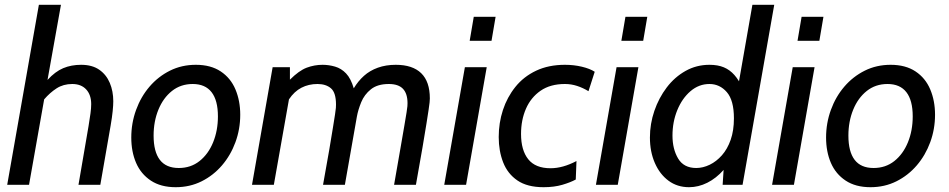

<svg xmlns="http://www.w3.org/2000/svg" viewBox="-20 -770 3955 800"><path d="M10 0 142 -750H234L178 -437Q210 -472 243.5 -486Q277 -500 318 -500Q364 -500 393.5 -479.5Q423 -459 437.5 -424.5Q452 -390 452 -348Q452 -332 449.5 -307Q447 -282 441 -247L398 0H307L349 -245Q354 -276 357 -297.5Q360 -319 360 -336Q360 -375 339 -397.5Q318 -420 281 -420Q244 -420 216 -402Q188 -384 164 -356L101 0Z M712 10Q650 10 608.5 -17.5Q567 -45 547 -91.5Q527 -138 527 -197Q527 -257 547 -312Q567 -367 603 -409Q639 -451 688 -475.5Q737 -500 796 -500Q858 -500 899.5 -472.5Q941 -445 961 -397.5Q981 -350 981 -292Q981 -232 961 -177.5Q941 -123 905 -81Q869 -39 820 -14.5Q771 10 712 10ZM725 -70Q775 -70 811.5 -99Q848 -128 868 -177Q888 -226 888 -285Q888 -352 861.5 -386Q835 -420 783 -420Q733 -420 696.5 -391Q660 -362 640 -313Q620 -264 620 -205Q620 -138 646 -104Q672 -70 725 -70Z M1030 0 1116 -490H1188V-438Q1226 -476 1258 -488Q1290 -500 1324 -500Q1350 -500 1376 -492.5Q1402 -485 1422 -464Q1442 -443 1454 -402Q1472 -432 1496.5 -454Q1521 -476 1554.5 -488Q1588 -500 1629 -500Q1699 -500 1735 -465Q1771 -430 1771 -360Q1771 -353 1770 -343.5Q1769 -334 1766 -313.5Q1763 -293 1757 -255.5Q1751 -218 1740.5 -156Q1730 -94 1713 0H1622Q1638 -92 1648.5 -152Q1659 -212 1665 -247.5Q1671 -283 1674 -301.5Q1677 -320 1677.5 -327.5Q1678 -335 1678 -340Q1678 -380 1659 -400Q1640 -420 1600 -420Q1553 -420 1525.5 -398Q1498 -376 1485 -344Q1472 -312 1467 -284L1417 0H1326Q1342 -88 1352 -146.5Q1362 -205 1367.5 -240Q1373 -275 1376 -293.5Q1379 -312 1379.5 -320.5Q1380 -329 1380 -334Q1380 -384 1359 -402Q1338 -420 1303 -420Q1266 -420 1236 -404.5Q1206 -389 1184 -356L1121 0Z M1831 0 1917 -490H2008L1922 0ZM1937 -600 1954 -700H2045L2028 -600Z M2245 10Q2177 10 2136 -18Q2095 -46 2076.5 -93.5Q2058 -141 2058 -199Q2058 -258 2075.5 -311.5Q2093 -365 2127.5 -408Q2162 -451 2214 -475.5Q2266 -500 2334 -500Q2371 -500 2404.5 -492Q2438 -484 2458 -471L2432 -390Q2409 -404 2384.5 -412Q2360 -420 2334 -420Q2273 -420 2232.5 -392Q2192 -364 2171.5 -317Q2151 -270 2151 -212Q2151 -144 2181 -106.5Q2211 -69 2274 -69Q2325 -69 2382 -99L2379 -22Q2357 -10 2323 0Q2289 10 2245 10Z M2463 0 2549 -490H2640L2554 0ZM2569 -600 2586 -700H2677L2660 -600Z M2851 10Q2802 10 2765.5 -17Q2729 -44 2708.5 -91Q2688 -138 2688 -197Q2688 -254 2706.5 -308Q2725 -362 2758 -405.5Q2791 -449 2836.5 -474.5Q2882 -500 2936 -500Q2971 -500 2996 -489.5Q3021 -479 3040 -457.5Q3059 -436 3074 -403L3053 -396L3115 -750H3206L3074 0H2991L2995 -62Q2964 -27 2927 -8.5Q2890 10 2851 10ZM2881 -70Q2909 -70 2937 -83.5Q2965 -97 2988 -123Q3011 -149 3024.5 -187.5Q3038 -226 3038 -277Q3038 -352 3008.5 -386Q2979 -420 2936 -420Q2892 -420 2857 -390Q2822 -360 2802 -311Q2782 -262 2782 -205Q2782 -149 2805.5 -109.5Q2829 -70 2881 -70Z M3197 0 3283 -490H3374L3288 0ZM3303 -600 3320 -700H3411L3394 -600Z M3607 10Q3545 10 3503.5 -17.5Q3462 -45 3442 -91.5Q3422 -138 3422 -197Q3422 -257 3442 -312Q3462 -367 3498 -409Q3534 -451 3583 -475.5Q3632 -500 3691 -500Q3753 -500 3794.5 -472.5Q3836 -445 3856 -397.5Q3876 -350 3876 -292Q3876 -232 3856 -177.5Q3836 -123 3800 -81Q3764 -39 3715 -14.5Q3666 10 3607 10ZM3620 -70Q3670 -70 3706.5 -99Q3743 -128 3763 -177Q3783 -226 3783 -285Q3783 -352 3756.5 -386Q3730 -420 3678 -420Q3628 -420 3591.5 -391Q3555 -362 3535 -313Q3515 -264 3515 -205Q3515 -138 3541 -104Q3567 -70 3620 -70Z"/></svg>

Font: Cabin VF Beta
Style: Italic
Weight: 400
Italic angle: -7°
Designer: Pablo Impallari
Foundry: Pablo Impallari. http://www.impallari.com Igino Marini. http://www.ikern.com
Version: Version 2.300